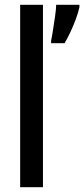

<svg xmlns="http://www.w3.org/2000/svg" viewBox="-20 -780 351 800"><path d="M159 0H64V-760H159ZM311 -750Q306 -727 295.5 -699Q285 -671 272.5 -644.5Q260 -618 249 -600H193V-611Q196 -624 200.5 -653Q205 -682 209.5 -712.5Q214 -743 214 -760H311Z"/></svg>

Font: Noto Sans Gujarati UI ExtraCondensed Medium
Style: Regular
Weight: 500
Width: 2
Designer: Jelle Bosma - Monotype Design Team, Universal Thirst
Foundry: Monotype Imaging Inc.
Version: Version 2.106; ttfautohint (v1.8.4.7-5d5b)